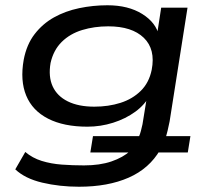

<svg xmlns="http://www.w3.org/2000/svg" viewBox="-20 -520 793 729"><path d="M280 189Q206 189 140.5 173.5Q75 158 38 123L76 57Q103 80 138.5 91Q174 102 215 105Q256 108 299 108Q359 108 403 93Q447 78 476 52L482 59H323L333 -3H511L507 0Q512 -11 515 -23Q518 -35 521 -48L539 -159L550 -160Q531 -123 494 -96Q457 -69 409.5 -54Q362 -39 312 -39Q222 -39 162.5 -69.5Q103 -100 79.5 -157Q56 -214 70 -293Q81 -351 111.5 -390.5Q142 -430 185 -454Q228 -478 280.5 -489Q333 -500 388 -500Q467 -500 520 -467Q573 -434 584 -383L575 -380L592 -491H692L624 -59Q621 -43 616.5 -24.5Q612 -6 607 9L598 -3H703L693 59H572L588 49Q547 120 468.5 154.5Q390 189 280 189ZM338 -115Q392 -115 437.5 -129.5Q483 -144 514.5 -175Q546 -206 556 -255Q571 -333 526 -376.5Q481 -420 391 -420Q338 -420 292 -406Q246 -392 214.5 -361Q183 -330 172 -281Q163 -229 180 -192Q197 -155 237.5 -135Q278 -115 338 -115Z"/></svg>

Font: Nunito Sans 10pt Expanded Medium
Style: Italic
Weight: 500
Width: 7
Italic angle: -9°
Designer: Vernon Adams
Foundry: Vernon Adams
Version: Version 3.101;gftools[0.9.27]